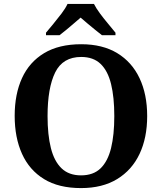

<svg xmlns="http://www.w3.org/2000/svg" viewBox="-20 -951 827 981"><path d="M394 10Q280 10 205 -36Q130 -82 92.5 -165Q55 -248 55 -359Q55 -470 92.5 -552Q130 -634 205.5 -679.5Q281 -725 395 -725Q504 -725 579 -679.5Q654 -634 693 -551.5Q732 -469 732 -358Q732 -247 693 -164.5Q654 -82 578.5 -36Q503 10 394 10ZM394 -55Q457 -55 494 -91Q531 -127 547.5 -194.5Q564 -262 564 -358Q564 -454 547.5 -521.5Q531 -589 494 -624.5Q457 -660 395 -660Q301 -660 262 -581Q223 -502 223 -358Q223 -262 240 -194.5Q257 -127 294.5 -91Q332 -55 394 -55ZM215 -784Q231 -803 252.5 -829Q274 -855 294.5 -882Q315 -909 325 -931H460Q471 -909 491 -882Q511 -855 533 -829Q555 -803 570 -784V-771H501Q487 -782 467 -798Q447 -814 427 -831Q407 -848 392 -861Q377 -848 357 -831Q337 -814 318 -798Q299 -782 284 -771H215Z"/></svg>

Font: Noto Serif Hebrew
Style: Bold
Weight: 700
Version: Version 2.003